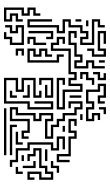

<svg xmlns="http://www.w3.org/2000/svg" viewBox="190 -746 562 983"><g transform="rotate(90 471.5 -255.0)"><path d="M229 -420V-456H259V-504H241V-474H139V-516H205V-504H151V-486H229V-516H271V-444H241V-420ZM349 -450V-486H379V-504H355V-516H391V-474H361V-450ZM439 -414V-474H409V-516H481V-486H499V-510H511V-474H469V-504H421V-486H451V-426H499V-456H541V-426H589V-444H559V-486H595V-474H571V-456H601V-414H529V-444H511V-414ZM529 -480V-516H565V-504H541V-480ZM79 -114V-240H91V-126H109V-276H139V-294H79V-336H109V-396H139V-426H181V-396H199V-444H79V-486H109V-510H121V-474H91V-456H211V-384H169V-414H151V-384H121V-324H91V-306H151V-264H121V-114ZM139 -324V-366H175V-354H151V-336H199V-366H259V-396H301V-366H319V-414H289V-456H319V-510H331V-444H301V-426H331V-354H289V-384H271V-354H211V-324ZM289 -480V-510H301V-480ZM349 -384V-426H379V-456H415V-444H391V-414H361V-396H385V-384ZM85 -414V-426H115V-414ZM565 -384V-396H595V-384ZM529 -24V-66H559V-156H589V-174H559V-246H601V-216H679V-234H619V-264H589V-294H559V-354H529V-384H511V-336H535V-324H499V-396H541V-366H571V-306H601V-276H631V-246H691V-204H589V-234H571V-186H601V-144H571V-54H541V-36H589V-126H661V-96H679V-120H691V-84H649V-114H601V-24ZM199 -234V-264H169V-306H205V-294H181V-276H211V-246H229V-336H349V-366H391V-336H409V-396H451V-306H541V-264H379V-306H415V-294H391V-276H529V-294H439V-384H421V-324H379V-354H361V-324H241V-234ZM79 -360V-390H91V-360ZM469 -330V-390H481V-330ZM769 -264V-324H679V-354H661V-324H589V-366H625V-354H601V-336H649V-366H691V-336H781V-276H799V-330H811V-264ZM625 -294V-306H655V-294ZM799 -24V-54H739V-114H709V-246H739V-264H679V-306H745V-294H691V-276H751V-234H721V-126H751V-66H811V-36H835V-24ZM229 -114V-156H259V-174H229V-216H259V-240H271V-204H241V-186H271V-144H241V-126H289V-264H259V-300H271V-276H301V-114ZM805 -234V-246H829V-276H865V-264H841V-234ZM769 -114V-144H739V-186H829V-216H859V-246H901V-174H871V-126H889V-150H901V-114H859V-186H889V-234H871V-204H841V-174H751V-156H781V-126H805V-114ZM379 6V-66H439V-84H379V-156H469V-174H445V-186H481V-144H391V-96H451V-54H391V-6H499V-126H529V-234H511V-150H499V-246H541V-114H511V6ZM379 -174V-246H481V-204H415V-216H469V-234H391V-186H415V-174ZM139 -120V-246H181V-210H169V-234H151V-120ZM745 -204V-216H805V-204ZM169 -114V-156H199V-210H211V-144H181V-126H205V-114ZM19 6V-96H49V-114H19V-156H49V-180H61V-144H31V-126H61V-84H31V-6H79V-24H49V-66H79V-90H91V-54H61V-36H91V6ZM829 -90V-144H805V-156H841V-90ZM469 -90V-114H415V-126H481V-90ZM145 6V-6H169V-36H199V-84H121V-66H151V-24H121V0H109V-36H139V-54H109V-96H211V-24H181V6ZM229 -54V-96H265V-84H241V-66H265V-54ZM775 -84V-96H805V-84ZM655 -54V-66H709V-90H721V-54ZM835 -54V-66H859V-90H871V-54ZM445 -24V-36H469V-60H481V-24ZM619 -24V-60H631V-36H775V-24ZM535 6V-6H775V6Z"/></g></svg>

Font: Rubik Maze
Style: Regular
Weight: 400
Designer: Hubert and Fischer, NaN
Foundry: Hubert and Fischer, NaN
Version: Version 2.200